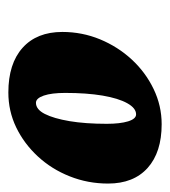

<svg xmlns="http://www.w3.org/2000/svg" viewBox="6 -627 403 455"><g transform="rotate(90 207.5 -399.5)"><path d="M199.2 -217.8Q130.9 -217.8 93.3 -251.5Q55.7 -285.2 55.7 -345.7Q55.7 -392.6 73.2 -435.1Q90.8 -477.5 121.1 -510.3Q151.4 -543 190.9 -562Q230.5 -581.1 274.4 -581.1Q340.8 -581.1 377.9 -547.9Q415 -514.6 415 -454.1Q415 -406.2 397.9 -363.3Q380.9 -320.3 350.6 -287.6Q320.3 -254.9 281.7 -236.3Q243.2 -217.8 199.2 -217.8ZM223.6 -283.2Q239.3 -283.2 250 -304.2Q260.7 -325.2 267.1 -362.8Q273.4 -400.4 273.4 -451.2Q273.4 -482.4 267.6 -501.5Q261.7 -520.5 251 -520.5Q236.3 -520.5 224.6 -499.5Q212.9 -478.5 206.5 -440.9Q200.2 -403.3 200.2 -352.5Q200.2 -320.3 206.5 -301.8Q212.9 -283.2 223.6 -283.2Z"/></g></svg>

Font: Crimson Pro Black
Style: Italic
Weight: 900
Italic angle: -12°
Designer: Jacques Le Bailly
Foundry: Baron von Fonthausen
Version: Version 1.003